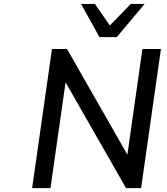

<svg xmlns="http://www.w3.org/2000/svg" viewBox="-20 -972 865 992"><path d="M240.7 0 318.8 -546.4 631.3 0H709L811.5 -718.8H715.8L638.2 -172.9L326.2 -718.8H248.5L146 0ZM583.5 -780.3 727.1 -951.7H655.8L547.4 -840.3L470.2 -951.7H398.9L493.7 -780.3Z"/></svg>

Font: Winston
Style: Italic
Weight: 400
Italic angle: -8.13011°
Designer: Vernon Adams, Kim Jin-seong, David Berlow, Cristiano Sobral
Foundry: The Winston Project Authors
Version: Version 3.004